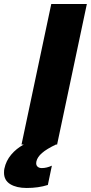

<svg xmlns="http://www.w3.org/2000/svg" viewBox="-112 -719 452 955"><path d="M320 -699 172 0H166Q120 22 97 42Q74 62 69 84Q68 87 68 93Q68 104 75.5 110.5Q83 117 96 117Q120 117 146 105L126 201Q79 216 21 216Q-30 216 -61 197Q-92 178 -92 140Q-92 126 -90 119Q-82 81 -56.5 50.5Q-31 20 6 0H-5L143 -699Z"/></svg>

Font: Prompt Bold
Style: Bold Italic
Weight: 700
Italic angle: -12°
Designer: Katatrad Team
Foundry: CadsonDemak
Version: Version 1.000